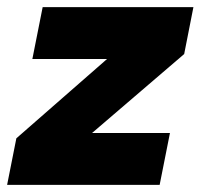

<svg xmlns="http://www.w3.org/2000/svg" viewBox="-37 -520 564 540"><path d="M481 -368 222 -146H441L412 0H-17L9 -131L264 -354H54L83 -500H507Z"/></svg>

Font: Albert Sans Black
Style: Italic
Weight: 900
Italic angle: -11.25°
Designer: Andreas Rasmussen
Foundry: a.Foundry
Version: Version 1.025